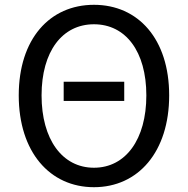

<svg xmlns="http://www.w3.org/2000/svg" viewBox="-20 -766 782 799"><path d="M245 -346H497V-426H245ZM371 13C555 13 684 -134 684 -369C684 -604 555 -746 371 -746C187 -746 58 -604 58 -369C58 -134 187 13 371 13ZM371 -68C239 -68 153 -186 153 -369C153 -552 239 -665 371 -665C503 -665 589 -552 589 -369C589 -186 503 -68 371 -68Z"/></svg>

Font: Noto Sans Mono CJK SC
Style: Regular
Weight: 400
Designer: Ryoko NISHIZUKA 西塚涼子 (kana, bopomofo & ideographs); Paul D. Hunt (Latin, Greek & Cyrillic); Sandoll Communications 산돌커뮤니
Foundry: Adobe
Version: Version 2.004;hotconv 1.0.118;makeotfexe 2.5.65603